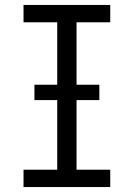

<svg xmlns="http://www.w3.org/2000/svg" viewBox="-20 -755 540 775"><path d="M75 0V-70H211V-665H75V-735H425V-665H289V-70H425V0ZM119 -351V-413H381V-351Z"/></svg>

Font: Moesevka
Style: Regular
Weight: 400
Monospace: yes
Designer: Belleve Invis
Foundry: Belleve Invis
Version: Version 32.5.0; ttfautohint (v1.8.4)